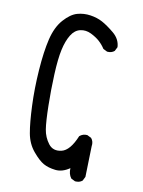

<svg xmlns="http://www.w3.org/2000/svg" viewBox="-88 -818 676 909"><g transform="rotate(10 250.0 -363.0)"><path d="M336.9 31.2 317.4 21.5Q302.7 2 304.7 -26.4Q269.5 -2 235.4 -5.9Q201.2 -9.8 177.7 -22.9Q154.3 -36.1 125 -71.3Q95.7 -106.4 86.9 -155.3Q78.1 -204.1 74.7 -285.6Q71.3 -367.2 77.6 -457.5Q84 -547.9 98.6 -608.9Q113.3 -669.9 145.5 -706.1Q177.7 -742.2 209 -751Q240.2 -759.8 272.9 -754.9Q305.7 -750 331.1 -736.3Q356.4 -722.7 389.6 -695.3Q422.9 -668 424.8 -628.9L415 -609.4Q401.4 -597.7 379.9 -599.6L360.4 -609.4Q348.6 -627.9 332 -643.1Q315.4 -658.2 289.6 -670.9Q263.7 -683.6 237.3 -677.7Q210.9 -671.9 193.4 -643.6Q175.8 -615.2 166 -570.8Q156.2 -526.4 152.8 -450.7Q149.4 -375 150.9 -299.3Q152.3 -223.6 158.2 -186.5Q164.1 -149.4 186.5 -120.1Q209 -90.8 249 -100.1Q289.1 -109.4 319.3 -182.6Q335 -196.3 356.4 -194.3L376 -184.6Q389.6 -168.9 385.7 -145.5L381.8 2L372.1 21.5Q358.4 33.2 336.9 31.2Z"/></g></svg>

Font: NaikaiFont
Style: Regular
Weight: 400
Version: Version 1.67